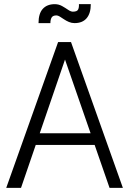

<svg xmlns="http://www.w3.org/2000/svg" viewBox="-20 -902 620 922"><path d="M10 0 259 -700H321L81 0ZM128 -206V-262H449V-206ZM506 0 263 -700H321L570 0ZM251 -828Q234 -828 228 -818Q222 -808 222 -791H165Q165 -837 185.5 -859.5Q206 -882 243 -882Q262 -882 278 -873Q294 -864 307 -855Q320 -846 330 -846Q350 -846 355 -856Q360 -866 359 -882H416Q416 -838 396 -814.5Q376 -791 338 -791Q324 -791 311 -796.5Q298 -802 287 -809.5Q276 -817 267 -822.5Q258 -828 251 -828Z"/></svg>

Font: Inclusive Sans Light
Style: Regular
Weight: 300
Designer: Olivia King
Foundry: Olivia King
Version: Version 2.004